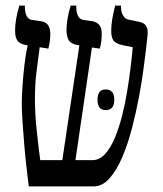

<svg xmlns="http://www.w3.org/2000/svg" viewBox="-20 -667 582 687"><path d="M83 0Q79 -31 74.5 -70.5Q70 -110 66.5 -152.5Q63 -195 60.5 -232.5Q58 -270 58 -297Q58 -323 60.5 -359.5Q63 -396 67.5 -435Q72 -474 79 -505L72 -506Q51 -510 42.5 -521.5Q34 -533 34 -558Q34 -595 49 -647H69V-641Q69 -623 75 -610.5Q81 -598 93 -596L127 -591Q146 -588 153 -575.5Q160 -563 160 -545Q160 -532 158 -518Q156 -504 153 -493L122 -498Q116 -455 110.5 -409.5Q105 -364 105 -315Q105 -263 111 -203.5Q117 -144 124 -94H203L264 -505L256 -506Q234 -510 226 -523Q218 -536 218 -560Q218 -577 221.5 -599.5Q225 -622 233 -647H253V-641Q253 -623 259 -610.5Q265 -598 277 -596L311 -591Q326 -588 335 -578Q344 -568 344 -545Q344 -518 337 -493L309 -497L250 -94H311Q336 -94 356 -116Q376 -138 391 -174Q406 -210 417 -253.5Q428 -297 435 -340Q442 -383 446.5 -419Q451 -455 453 -476L455 -498L416 -506Q392 -512 385 -523.5Q378 -535 378 -557Q378 -574 381 -594.5Q384 -615 392 -647H413V-641Q413 -624 420.5 -611.5Q428 -599 439 -597L478 -589Q513 -582 508 -542L502 -487Q499 -462 493 -416.5Q487 -371 476.5 -316Q466 -261 451.5 -205.5Q437 -150 417 -103.5Q397 -57 371.5 -28.5Q346 0 315 0ZM329 -310Q329 -347 358 -347Q389 -347 389 -310Q389 -273 358 -273Q329 -273 329 -310Z"/></svg>

Font: Noto Serif Hebrew ExtraCondensed Medium
Style: Regular
Weight: 500
Width: 2
Designer: Monotype Design Team
Foundry: Monotype Imaging Inc.
Version: Version 2.004; ttfautohint (v1.8.4.7-5d5b)